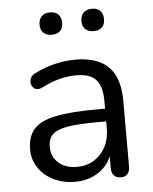

<svg xmlns="http://www.w3.org/2000/svg" viewBox="-52 -742 633 795"><g transform="rotate(-5 265.0 -345.0)"><path d="M229 9Q179 9 139.5 -10.5Q100 -30 77 -64Q54 -98 54 -140Q54 -194 81.5 -225Q109 -256 172.5 -269Q236 -282 346 -282H378V-313Q378 -375 353 -402.5Q328 -430 271 -430Q236 -430 201 -421Q166 -412 127 -392Q117 -387 109 -387Q106 -387 99.5 -388.5Q93 -390 87 -398Q81 -406 80.5 -412Q80 -418 80 -420Q80 -429 85 -438Q90 -447 102 -453Q146 -475 189 -485Q232 -495 271 -495Q334 -495 375 -474.5Q416 -454 436 -412.5Q456 -371 456 -306V-35Q456 -15 446.5 -4Q437 7 419 7Q400 7 390 -4Q380 -15 380 -35V-84Q372 -64 359 -48Q336 -21 303 -6Q270 9 229 9ZM220 -222Q173 -214 154.5 -196Q136 -178 136 -145Q136 -104 164.5 -78Q193 -52 242 -52Q282 -52 312.5 -71Q343 -90 360.5 -123Q378 -156 378 -199V-229H347Q266 -229 220 -222ZM360 -606Q337 -606 324.5 -618Q312 -630 312 -652Q312 -674 324.5 -686.5Q337 -699 360 -699Q382 -699 394 -686.5Q406 -674 406 -652Q406 -630 394 -618Q382 -606 360 -606ZM185 -606Q163 -606 150.5 -618Q138 -630 138 -652Q138 -674 150.5 -686.5Q163 -699 185 -699Q208 -699 220 -686.5Q232 -674 232 -652Q232 -630 220 -618Q208 -606 185 -606Z"/></g></svg>

Font: Nunito
Style: Regular
Weight: 400
Designer: Vernon Adams
Foundry: Vernon Adams
Version: Version 3.602